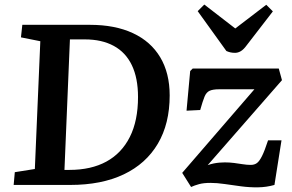

<svg xmlns="http://www.w3.org/2000/svg" viewBox="-20 -812 1284 843"><path d="M40 0 45 -56 133 -70 157 -631 72 -648 78 -703H375Q485 -703 563.5 -666.5Q642 -630 683.5 -560.5Q725 -491 725 -393Q725 -269 673 -181Q621 -93 523.5 -46.5Q426 0 288 0ZM263 -66H285Q380 -66 447 -102.5Q514 -139 550 -210.5Q586 -282 586 -386Q586 -469 559 -525.5Q532 -582 479.5 -610.5Q427 -639 353 -639H287ZM826 -511H1204L1218 -460L892 -87Q906 -92 919 -94.5Q932 -97 944 -98Q956 -99 967 -99Q988 -99 1007.5 -96.5Q1027 -94 1045.5 -91Q1064 -88 1081 -88Q1097 -88 1108 -96Q1119 -104 1130.5 -127Q1142 -150 1157 -196H1216L1185 0Q1150 10 1112.5 10.5Q1075 11 1038 6Q1001 1 966.5 -4Q932 -9 904 -9Q874 -9 854 -3.5Q834 2 819 9L780 -53L1097 -420H942Q915 -420 900.5 -413.5Q886 -407 878 -387.5Q870 -368 859 -329L799 -326L815 -500ZM848 -763 877 -792 1013 -687 1149 -791 1178 -762 1063 -613Q1050 -595 1037.5 -587.5Q1025 -580 1012 -580Q1001 -580 992 -582Q983 -584 974 -588Z"/></svg>

Font: Literata 18pt SemiBold
Style: Italic
Weight: 600
Italic angle: -2°
Designer: Latin by Veronika Burian and Jose Scaglione. Greek by Irene Vlachou. Cyrillic by Vera Evstafieva
Foundry: TypeTogether
Version: Version 3.103;gftools[0.9.29]